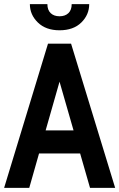

<svg xmlns="http://www.w3.org/2000/svg" viewBox="-22 -912 579 932"><path d="M415 0 367 -167H167.5L120 0H-2L211 -700H323L537 0ZM199.5 -279H335L267 -515.5ZM267 -765Q200.5 -765 161.8 -802.8Q123 -840.5 123 -892H208Q208 -863.5 224 -848.2Q240 -833 267 -833Q294 -833 310 -848.2Q326 -863.5 326 -892H411Q411 -840.5 372.8 -802.8Q334.5 -765 267 -765Z"/></svg>

Font: Cabin Condensed
Style: Bold
Weight: 700
Width: 3
Designer: Pablo Impallari
Foundry: Pablo Impallari. http://www.impallari.com Igino Marini. http://www.ikern.com
Version: Version 3.001; ttfautohint (v1.8.3)